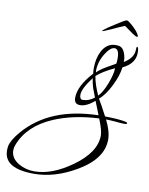

<svg xmlns="http://www.w3.org/2000/svg" viewBox="-447 -644 900 1163"><g transform="rotate(10 3.0 -62.5)"><path d="M-156 444Q-341 444 -341 333Q-341 326 -340.5 319.5Q-340 313 -339 306Q-331 268 -285 214Q-131 34 168 27L135 -56Q86 -14 46 -14Q10 -14 10 -53Q10 -126 92 -215Q91 -224 90.5 -232.5Q90 -241 90 -249Q90 -310 113 -354Q142 -410 197 -410Q203 -410 208.5 -409.5Q214 -409 219 -408Q242 -403 254 -371Q265 -341 262 -317Q322 -353 322 -404Q322 -422 326 -422Q336 -422 336 -387Q336 -320 260 -284Q254 -232 223 -170Q190 -103 153 -73Q163 -57 176.5 -32Q190 -7 208 27Q288 28 331 36Q347 39 347 44Q347 51 331 51Q322 51 308 50Q294 49 275 47Q238 44 217 44Q251 112 251 162Q251 281 101 368Q-29 444 -156 444ZM107 -226Q117 -236 130.5 -246Q144 -256 161 -266L220 -300Q221 -308 221.5 -316Q222 -324 222 -331Q222 -390 194 -390Q170 -390 145 -353Q125 -324 115.5 -294.5Q106 -265 106 -237Q106 -229 107 -226ZM145 -90Q169 -112 194 -175Q217 -236 217 -271Q144 -237 108 -204Q112 -178 121.5 -149.5Q131 -121 145 -90ZM57 -48Q94 -48 128 -75Q111 -117 107 -130Q102 -147 99 -161Q96 -175 94 -188Q38 -114 38 -77Q38 -48 57 -48ZM-157 429Q-48 429 73 342Q203 249 203 145Q203 114 175 45Q96 49 27.5 63.5Q-41 78 -100 103Q-250 167 -297 291Q-304 308 -304 325Q-304 374 -253 404Q-210 429 -157 429ZM100 -480Q100 -482 115.5 -494Q131 -506 144 -514Q158 -523 178 -536Q198 -549 215 -559Q232 -569 238 -569Q243 -569 255.5 -559.5Q268 -550 281.5 -537Q295 -524 304 -513Q308 -508 313.5 -499Q319 -490 319 -487Q319 -478 309 -482.5Q299 -487 284 -497L252 -520Q248 -524 242.5 -527Q237 -530 232 -534Q222 -530 213.5 -526.5Q205 -523 198 -520L148 -497Q100 -475 100 -480Z"/></g></svg>

Font: Love Light
Style: Regular
Weight: 400
Designer: Robert E. Leuschke
Foundry: Robert E. Leuschke
Version: Version 1.010; ttfautohint (v1.8.3)